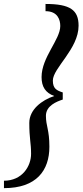

<svg xmlns="http://www.w3.org/2000/svg" viewBox="-60 -800 417 970"><path d="M-40 150.5C125 150.5 189.5 60.5 189.5 -58.5C189.5 -145.5 172 -162.5 172 -215C172 -266 226.5 -287 257 -297V-333C226.5 -343 207 -352 207 -393C207 -456 337 -553 337 -670C337 -749 295 -780 170 -780V-743.5C232 -743.5 244.5 -699.5 244.5 -668.5C244.5 -600 150 -510.5 150 -410.5C150 -361.5 170 -331 214 -315C151 -294 88 -246.5 88 -179C88 -99 97 -78.5 97 -23C97 40 52 113 -40 113Z"/></svg>

Font: Bodoni* 06pt
Style: Italic
Weight: 400
Italic angle: -13°
Version: Version 2.3